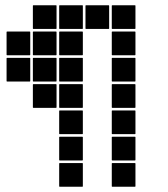

<svg xmlns="http://www.w3.org/2000/svg" viewBox="-20 -715 640 730"><path d="M407 -695H493Q495 -695 495 -693V-607Q495 -605 493 -605H407Q405 -605 405 -607V-693Q405 -695 407 -695ZM307 -695H393Q395 -695 395 -693V-607Q395 -605 393 -605H307Q305 -605 305 -607V-693Q305 -695 307 -695ZM207 -695H293Q295 -695 295 -693V-607Q295 -605 293 -605H207Q205 -605 205 -607V-693Q205 -695 207 -695ZM107 -695H193Q195 -695 195 -693V-607Q195 -605 193 -605H107Q105 -605 105 -607V-693Q105 -695 107 -695ZM407 -595H493Q495 -595 495 -593V-507Q495 -505 493 -505H407Q405 -505 405 -507V-593Q405 -595 407 -595ZM207 -595H293Q295 -595 295 -593V-507Q295 -505 293 -505H207Q205 -505 205 -507V-593Q205 -595 207 -595ZM107 -595H193Q195 -595 195 -593V-507Q195 -505 193 -505H107Q105 -505 105 -507V-593Q105 -595 107 -595ZM7 -595H93Q95 -595 95 -593V-507Q95 -505 93 -505H7Q5 -505 5 -507V-593Q5 -595 7 -595ZM407 -495H493Q495 -495 495 -493V-407Q495 -405 493 -405H407Q405 -405 405 -407V-493Q405 -495 407 -495ZM207 -495H293Q295 -495 295 -493V-407Q295 -405 293 -405H207Q205 -405 205 -407V-493Q205 -495 207 -495ZM107 -495H193Q195 -495 195 -493V-407Q195 -405 193 -405H107Q105 -405 105 -407V-493Q105 -495 107 -495ZM7 -495H93Q95 -495 95 -493V-407Q95 -405 93 -405H7Q5 -405 5 -407V-493Q5 -495 7 -495ZM407 -395H493Q495 -395 495 -393V-307Q495 -305 493 -305H407Q405 -305 405 -307V-393Q405 -395 407 -395ZM207 -395H293Q295 -395 295 -393V-307Q295 -305 293 -305H207Q205 -305 205 -307V-393Q205 -395 207 -395ZM107 -395H193Q195 -395 195 -393V-307Q195 -305 193 -305H107Q105 -305 105 -307V-393Q105 -395 107 -395ZM407 -295H493Q495 -295 495 -293V-207Q495 -205 493 -205H407Q405 -205 405 -207V-293Q405 -295 407 -295ZM207 -295H293Q295 -295 295 -293V-207Q295 -205 293 -205H207Q205 -205 205 -207V-293Q205 -295 207 -295ZM407 -195H493Q495 -195 495 -193V-107Q495 -105 493 -105H407Q405 -105 405 -107V-193Q405 -195 407 -195ZM207 -195H293Q295 -195 295 -193V-107Q295 -105 293 -105H207Q205 -105 205 -107V-193Q205 -195 207 -195ZM407 -95H493Q495 -95 495 -93V-7Q495 -5 493 -5H407Q405 -5 405 -7V-93Q405 -95 407 -95ZM207 -95H293Q295 -95 295 -93V-7Q295 -5 293 -5H207Q205 -5 205 -7V-93Q205 -95 207 -95Z"/></svg>

Font: Pixel Panel Black
Style: Regular
Weight: 900
Monospace: yes
Designer: Óliver Lalan
Foundry: Óliver Lalan
Version: Version 1.000; ttfautohint (v1.8.4.7-5d5b-dirty);gftools[0.9